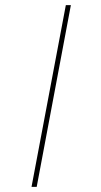

<svg xmlns="http://www.w3.org/2000/svg" viewBox="-20 -726 394 746"><path d="M102.5 0 235.8 -706.1H255.4L122.6 0Z"/></svg>

Font: Fortheenas_01
Style: Regular
Weight: 100
Designer: Situjuh Nazara
Version: Version 1.10 September 8, 2014